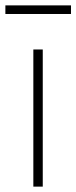

<svg xmlns="http://www.w3.org/2000/svg" viewBox="-37 -694 284 714"><path d="M87 0V-510H122V0ZM-17 -642V-674H227V-642Z"/></svg>

Font: Saira Semi Condensed Thin
Style: Regular
Weight: 100
Width: 4
Designer: Hector Gatti with collaboration of the Omnibus-Type team
Foundry: Omnibus-Type
Version: Version 1.001; ttfautohint (v1.8)